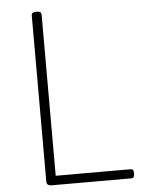

<svg xmlns="http://www.w3.org/2000/svg" viewBox="-62 -1002 784 1050"><g transform="rotate(-5 330.0 -476.5)"><path d="M178 0Q151 0 151 -23V-934Q151 -944 157.5 -948.5Q164 -953 178 -953Q193 -953 199 -948.5Q205 -944 205 -934V-50H617Q625 -50 629 -44.5Q633 -39 633 -25Q633 -11 629 -5.5Q625 0 617 0Z"/></g></svg>

Font: Playwrite US Modern ExtraLight
Style: Regular
Weight: 250
Designer: Veronika Burian, José Scaglione
Foundry: TypeTogether
Version: Version 1.003